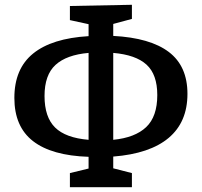

<svg xmlns="http://www.w3.org/2000/svg" viewBox="-20 -762 843 802"><path d="M453 -108V-59L531 -39V20H272V-39L350 -58V-107Q196 -112 118 -172.5Q40 -233 40 -353Q40 -475 118.5 -538.5Q197 -602 350 -611V-661L272 -678V-737L531 -742V-683L453 -662V-612Q607 -604 685 -545Q763 -486 763 -370Q763 -252 684.5 -186Q606 -120 453 -108ZM453 -541V-178Q544 -187 590.5 -231Q637 -275 637 -365Q637 -451 592 -492Q547 -533 453 -541ZM350 -178V-541Q258 -533 212 -491Q166 -449 166 -361Q166 -273 210 -229.5Q254 -186 350 -178Z"/></svg>

Font: Bitter Pro SemiBold
Style: Regular
Weight: 600
Designer: Sol Matas, and Bitter project Authors
Foundry: Sol Matas
Version: Version 1.010